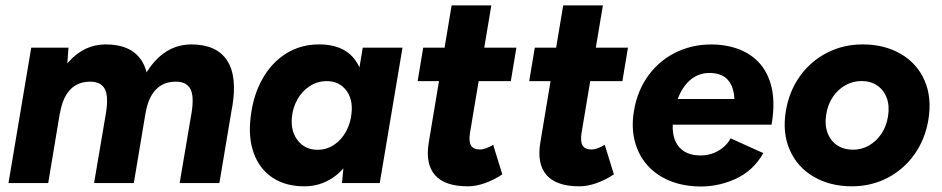

<svg xmlns="http://www.w3.org/2000/svg" viewBox="-20 -676 3478 709"><path d="M95.3 -500H232.9L226 -408L158 0H11.3ZM371.1 -257.7 522.1 -286.3 474.1 0H327.4ZM313.5 -374.4Q266.8 -374.4 239 -344.7Q211.2 -315.1 201.7 -259.3L157.5 -267.7Q176.8 -384.3 234.1 -448.2Q291.5 -512 370.3 -512Q463.5 -512 502.3 -453.1Q541.1 -394.3 521.3 -279.7L371.1 -257.7Q381.4 -321.4 366.8 -347.9Q352.1 -374.4 313.5 -374.4ZM687.2 -258.4 838.1 -286 790.1 0H643.4ZM629.6 -374.4Q582.9 -374.4 555.1 -344.7Q527.3 -315.1 517.8 -259.3L473.6 -267.7Q492.8 -384.3 550.2 -448.2Q607.6 -512 686.3 -512Q779.6 -512 818.3 -453.1Q857.1 -394.3 837.4 -279.7L687.2 -257.7Q697.5 -321.4 682.8 -347.9Q668.2 -374.4 629.6 -374.4Z M1251.6 -93 1319.6 -500H1466.3L1382.3 0H1242.9ZM906 -247.3Q915.4 -324.8 949.2 -384.8Q982.9 -444.8 1036.6 -478.4Q1090.3 -512 1158.2 -512Q1258.6 -512 1299.5 -442.3Q1340.4 -372.6 1324.5 -253.8Q1315.1 -169.4 1284.8 -109.6Q1254.6 -49.7 1207.9 -18.9Q1161.3 12 1103.5 12Q1034.1 12 985.9 -20.3Q937.7 -52.6 916.8 -111.3Q895.9 -169.9 906 -247.3ZM1278.3 -259.7Q1283.3 -310.9 1257.6 -343.6Q1231.8 -376.4 1186.3 -376.4Q1151.9 -376.4 1123.8 -358Q1095.7 -339.7 1078.1 -308.6Q1060.6 -277.4 1057.7 -241.2Q1053.4 -189.9 1080.3 -156.4Q1107.1 -122.9 1152.6 -122.9Q1186.4 -122.9 1214.1 -141.5Q1241.7 -160.2 1258.6 -191.8Q1275.4 -223.4 1278.3 -259.7Z M1563.3 -150.2 1647.7 -656H1794.3L1715.4 -184.5Q1710.6 -153.2 1719.4 -138.5Q1728.3 -123.9 1752.8 -123.9Q1761.9 -123.9 1774.6 -128.4Q1787.2 -132.9 1801.2 -141.1L1834.9 -32.2Q1805.4 -12.2 1771.7 -0.1Q1737.9 12 1707.6 12Q1622.5 12 1586.3 -29.5Q1550.1 -70.9 1563.3 -150.2ZM1542.8 -500H1886.9L1866.3 -376.4H1522.2Z M1975.3 -150.2 2059.7 -656H2206.3L2127.4 -184.5Q2122.6 -153.2 2131.4 -138.5Q2140.3 -123.9 2164.8 -123.9Q2173.9 -123.9 2186.6 -128.4Q2199.2 -132.9 2213.2 -141.1L2246.9 -32.2Q2217.4 -12.2 2183.7 -0.1Q2149.9 12 2119.6 12Q2034.5 12 1998.3 -29.5Q1962.1 -70.9 1975.3 -150.2ZM1954.8 -500H2298.9L2278.3 -376.4H1934.2Z M2321.1 -267Q2333.8 -343.4 2376.7 -400.5Q2419.6 -457.6 2484.5 -486.6Q2549.4 -515.6 2626.4 -511.3Q2702.4 -506.2 2753.6 -470.4Q2804.7 -434.6 2824.8 -370Q2844.9 -305.4 2829.1 -215.6H2464.3Q2462.6 -179.9 2474.1 -154.7Q2485.6 -129.4 2507.1 -116.5Q2528.6 -103.7 2558.2 -102.2Q2597.8 -100.1 2629.9 -117.7Q2661.9 -135.4 2678.1 -165.1L2798.7 -110.6Q2760.9 -43.4 2691.3 -13.2Q2621.7 17.1 2545.6 12Q2467.8 6.9 2412.1 -29.9Q2356.4 -66.8 2332.3 -128.8Q2308.1 -190.7 2321.1 -267ZM2606.6 -406.4Q2563.9 -408.6 2531.9 -383.2Q2500 -357.7 2482.7 -310.3H2692Q2689.7 -354.7 2669.1 -379.5Q2648.5 -404.3 2606.6 -406.4Z M2882.1 -267Q2894.1 -339.1 2933.9 -394.7Q2973.7 -450.3 3034 -481.2Q3094.4 -512 3165.1 -512Q3246.5 -512 3306.9 -476.6Q3367.3 -441.1 3394.6 -377.7Q3421.8 -314.3 3408.1 -233Q3396.1 -160.9 3356.3 -105.3Q3316.6 -49.7 3256.6 -18.8Q3196.6 12 3126.1 12Q3045.4 12 2984.7 -23.4Q2923.9 -58.9 2896.2 -122.6Q2868.4 -186.4 2882.1 -267ZM3259.1 -246.1Q3265.5 -284.8 3254.5 -314.4Q3243.4 -343.9 3219.1 -360.4Q3194.7 -376.8 3161.2 -376.8Q3129.6 -376.8 3102 -361.4Q3074.3 -345.9 3055.6 -318.2Q3036.8 -290.4 3031.1 -253.9Q3024.7 -215.2 3035.9 -185.3Q3047.1 -155.4 3071.8 -139.3Q3096.5 -123.2 3130 -123.2Q3161.6 -123.2 3188.7 -138.6Q3215.9 -154.1 3234.7 -181.8Q3253.4 -209.6 3259.1 -246.1Z"/></svg>

Font: Oak Sans Light Italic
Style: Regular
Weight: 400
Italic angle: -9.5°
Foundry: Erik Kennedy, Walven
Version: Version 1.000;Glyphs 3.1.2 (3151)